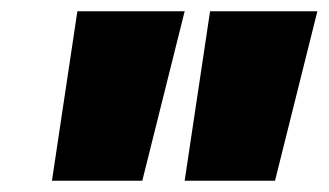

<svg xmlns="http://www.w3.org/2000/svg" viewBox="-20 -720 582 340"><path d="M117 -700H307L232 -400H72ZM352 -700H542L467 -400H307Z"/></svg>

Font: Montserrat Alternates Black
Style: Italic
Weight: 900
Italic angle: -11.3°
Designer: Julieta Ulanovsky
Foundry: Julieta Ulanovsky
Version: Version 7.200